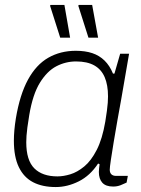

<svg xmlns="http://www.w3.org/2000/svg" viewBox="-20 -743 571 775"><path d="M205 12Q151 12 113.5 -7.5Q76 -27 56 -68.5Q36 -110 36 -175Q36 -195 38 -217.5Q40 -240 44 -265Q60 -361 93 -421.5Q126 -482 175 -510Q224 -538 286 -538Q324 -538 352.5 -528.5Q381 -519 402 -498.5Q423 -478 436 -446H442L465 -526H501L481 -410Q477 -384 469.5 -343.5Q462 -303 454 -257.5Q446 -212 439 -170Q432 -128 427.5 -97.5Q423 -67 423 -58Q423 -46 429.5 -39.5Q436 -33 449 -33H496L491 -6Q481 -1 467 4.5Q453 10 437 10Q407 10 393 -5.5Q379 -21 379 -49Q379 -56 380 -64Q381 -72 382 -80L376 -83Q344 -34 298 -11Q252 12 205 12ZM212 -31Q236 -31 264 -39.5Q292 -48 320 -71Q348 -94 370.5 -138Q393 -182 405 -252Q409 -277 411.5 -295.5Q414 -314 415 -328Q416 -342 416 -354Q416 -400 402.5 -431.5Q389 -463 360.5 -479Q332 -495 287 -495Q245 -495 207.5 -475.5Q170 -456 141 -409Q112 -362 98 -278Q93 -248 90.5 -228.5Q88 -209 87 -195Q86 -181 86 -169Q86 -96 118.5 -63.5Q151 -31 212 -31ZM337 -591 296 -720 298 -723H352L376 -591ZM223 -591 182 -720 184 -723H240L263 -591Z"/></svg>

Font: Archivo SemiBold Thin
Style: Italic
Weight: 250
Italic angle: -10°
Version: Version 2.001